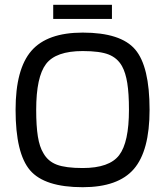

<svg xmlns="http://www.w3.org/2000/svg" viewBox="-20 -773 689 801"><path d="M604 -315Q604 -144 538.5 -68Q473 8 325 8Q166 8 105.5 -62.5Q45 -133 45 -315Q45 -485 111 -561Q177 -637 325 -637Q484 -637 544 -566.5Q604 -496 604 -315ZM161 -134Q180 -100 217 -86Q254 -72 325 -72Q436 -72 477 -125.5Q518 -179 518 -315Q518 -383 511 -426.5Q504 -470 489 -497Q470 -531 433.5 -545.5Q397 -560 325 -560Q213 -560 172 -506Q131 -452 131 -315Q131 -247 138 -203.5Q145 -160 161 -134ZM447 -753V-694H202V-753Z"/></svg>

Font: Blinker
Style: Regular
Weight: 400
Designer: Juergen Huber
Foundry: supertype
Version: Version 1.017;hotconv 1.0.117;makeotfexe 2.5.65602